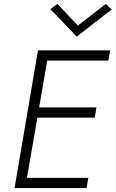

<svg xmlns="http://www.w3.org/2000/svg" viewBox="-20 -956 588 976"><path d="M170 -358H462L470 -410H179L220 -648H531L540 -700H229H202H173L54 0H82H108H420L429 -52H117ZM376 -826 272 -936 236 -910 370 -770 548 -908 518 -936Z"/></svg>

Font: Jost* 300 Light Italic
Style: Italic
Weight: 300
Italic angle: -10°
Version: Version 3.200; ttfautohint (v0.97) -l 8 -r 50 -G 200 -x 14 -